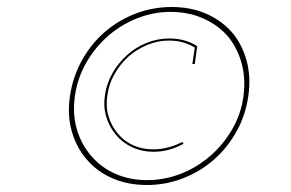

<svg xmlns="http://www.w3.org/2000/svg" viewBox="-20 -647 833 549"><path d="M400 -132Q351 -132 310 -150Q269 -168 241 -201Q213 -233 200 -276.5Q187 -320 194 -371Q201 -423 226.5 -467.5Q252 -512 290 -545Q327 -577 373 -595Q419 -613 468 -613Q518 -613 559.5 -595Q601 -577 630 -545Q658 -512 670.5 -467.5Q683 -423 676 -371Q669 -320 643.5 -276.5Q618 -233 581 -201Q543 -168 496.5 -150Q450 -132 400 -132ZM400 -118Q454 -118 503 -137Q552 -156 591 -190Q630 -224 656 -270.5Q682 -317 690 -372Q698 -427 685 -474Q672 -521 643 -555Q613 -589 569 -608Q525 -627 471 -627Q417 -627 367.5 -608Q318 -589 279 -555Q240 -521 214 -474Q188 -427 180 -372Q172 -317 185.5 -270.5Q199 -224 229 -190Q258 -156 302 -137Q346 -118 400 -118ZM530 -464H537L544 -515Q527 -526 507 -531.5Q487 -537 464 -537Q431 -537 399.5 -524.5Q368 -512 344 -490Q319 -468 302 -438.5Q285 -409 280 -375Q275 -342 284 -312.5Q293 -283 312 -261Q330 -239 358 -226Q386 -213 419 -213Q442 -213 463.5 -219Q485 -225 505 -236L501 -241Q482 -231 461 -225.5Q440 -220 418 -220Q386 -220 360 -232Q334 -244 317 -265Q299 -286 290.5 -314Q282 -342 287 -374Q291 -406 307 -434.5Q323 -463 347 -485Q371 -506 401 -518.5Q431 -531 463 -531Q484 -531 502.5 -526Q521 -521 537 -511Z"/></svg>

Font: Josefin Slab Thin Thin
Style: Italic
Weight: 250
Italic angle: -12°
Version: Version 2.000